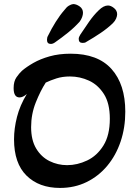

<svg xmlns="http://www.w3.org/2000/svg" viewBox="-20 -911 676 944"><path d="M275 13Q172 13 110.5 -47.5Q49 -108 49 -226Q49 -279 63.5 -336Q78 -393 112 -449Q93 -432 76 -432Q47 -432 47 -478Q47 -511 61 -531Q75 -551 88 -563Q110 -582 144 -601.5Q178 -621 224 -634Q270 -647 327 -647Q461 -647 528.5 -571.5Q596 -496 596 -362Q596 -283 573 -215Q550 -147 507.5 -96Q465 -45 406 -16Q347 13 275 13ZM310 -99Q360 -99 408.5 -122Q457 -145 488.5 -195.5Q520 -246 520 -327Q520 -403 491 -448.5Q462 -494 417.5 -514.5Q373 -535 324 -535Q287 -535 257.5 -525.5Q228 -516 205 -505Q179 -465 156 -407.5Q133 -350 133 -286Q133 -222 158 -180.5Q183 -139 223.5 -119Q264 -99 310 -99ZM230 -695Q211 -695 211 -715Q211 -727 216 -735Q233 -770 254 -803.5Q275 -837 297 -862Q307 -876 318.5 -883Q330 -890 340 -891Q355 -891 371.5 -879.5Q388 -868 388 -848Q388 -839 384 -827.5Q380 -816 372 -805Q347 -777 315.5 -751.5Q284 -726 251 -703Q240 -695 230 -695ZM386 -700Q367 -700 367 -720Q367 -725 369.5 -730.5Q372 -736 375 -741Q396 -773 418.5 -805Q441 -837 465 -860Q489 -884 511 -884Q525 -884 540.5 -871.5Q556 -859 556 -841Q556 -832 551 -820Q546 -808 535 -797Q509 -772 475 -749Q441 -726 406 -706Q401 -702 396 -701Q391 -700 386 -700Z"/></svg>

Font: Akaya Kanadaka
Style: Regular
Weight: 400
Designer: Vaishnavi Murthy Yerkadithaya, Juan Luis Blanco Aristondo
Version: Version 1.002; ttfautohint (v1.8.3)